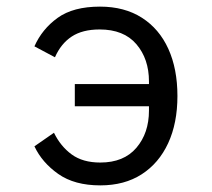

<svg xmlns="http://www.w3.org/2000/svg" viewBox="-20 -548 640 580"><path d="M283 12Q205 12 156 -22.5Q107 -57 84 -106L143 -147Q163 -106 196.5 -81.5Q230 -57 283 -57Q354 -57 392 -101.5Q430 -146 430 -214V-227H206V-294H430V-302Q430 -370 392 -414.5Q354 -459 281 -459Q229 -459 196.5 -437.5Q164 -416 146 -375L84 -408Q107 -460 154 -494Q201 -528 282 -528Q356 -528 408.5 -494.5Q461 -461 488.5 -400.5Q516 -340 516 -258Q516 -176 488 -115.5Q460 -55 408 -21.5Q356 12 283 12Z"/></svg>

Font: Lilex
Style: Regular
Weight: 400
Monospace: yes
Designer: Mike Abbink, Paul van der Laan, Pieter van Rosmalen, Mikhael Khrustik
Foundry: Mikhael Khrustik
Version: Version 2.510